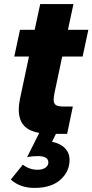

<svg xmlns="http://www.w3.org/2000/svg" viewBox="-20 -656 453 941"><path d="M81 -186 122 -379H50L78 -510H150L177 -636H340L313 -510H413L385 -379H285L247 -200Q243 -180 243 -167Q243 -149 253.5 -141.5Q264 -134 289 -134H337L309 0H233Q149 0 110.5 -28.5Q72 -57 72 -119Q72 -146 81 -186ZM33 224 92 151Q124 176 164 176Q188 176 202.5 166Q217 156 217 140Q217 109 165 109Q138 109 113 114L175 -10H259L235 39Q276 47 298.5 70.5Q321 94 321 127Q321 185 276 225Q231 265 149 265Q78 265 33 224Z"/></svg>

Font: Wix Madefor Text ExtraBold
Style: Italic
Weight: 800
Italic angle: -12°
Designer: Dalton Maag Ltd
Foundry: Dalton Maag Ltd
Version: Version 3.100